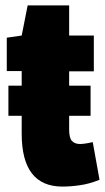

<svg xmlns="http://www.w3.org/2000/svg" viewBox="-20 -678 389 708"><path d="M235 -251V-200Q235 -169 245.5 -158Q256 -147 275 -147Q282 -147 293.5 -148.5Q305 -150 322 -154L347 -15Q310 0 275 5Q240 10 210 10Q60 10 60 -185V-251H11V-362H60V-416H5V-539L60 -547L82 -658H235V-547H326V-415H235V-362H314V-251Z"/></svg>

Font: Georama SemiCondensed ExtraBold
Style: Regular
Weight: 800
Width: 4
Designer: Jean-Baptiste Levee
Foundry: Production Type
Version: Version 1.000